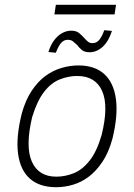

<svg xmlns="http://www.w3.org/2000/svg" viewBox="-20 -773 558 801"><path d="M214 8Q146 8 105.5 -27Q65 -62 55.5 -131Q46 -200 71 -300Q87 -357 113 -395.5Q139 -434 170 -456.5Q201 -479 236.5 -489.5Q272 -500 307 -500Q375 -500 414.5 -464.5Q454 -429 463.5 -360.5Q473 -292 449 -194Q433 -136 407 -97.5Q381 -59 350.5 -36Q320 -13 285 -2.5Q250 8 214 8ZM215 -36Q252 -36 288 -50.5Q324 -65 354 -103Q384 -141 404 -210Q434 -331 406 -393.5Q378 -456 302 -456Q266 -456 230 -442Q194 -428 164.5 -390.5Q135 -353 114 -284Q85 -161 113 -98.5Q141 -36 215 -36ZM207 -713 213 -753H464L458 -713ZM213 -553 182 -556Q191 -585 205.5 -604.5Q220 -624 238.5 -634.5Q257 -645 277 -645Q298 -645 309.5 -635.5Q321 -626 330 -616Q338 -607 346 -600Q354 -593 366 -593Q382 -593 393.5 -606Q405 -619 415 -647L447 -644Q433 -600 408 -577.5Q383 -555 354 -555Q333 -555 321.5 -564.5Q310 -574 302 -585Q293 -593 285 -600Q277 -607 262 -607Q247 -607 235.5 -594.5Q224 -582 213 -553Z"/></svg>

Font: Nunito Sans 7pt Condensed ExtraLight
Style: Italic
Weight: 250
Width: 3
Italic angle: -9°
Designer: Vernon Adams
Foundry: Vernon Adams
Version: Version 3.101;gftools[0.9.27]